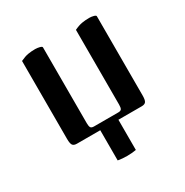

<svg xmlns="http://www.w3.org/2000/svg" viewBox="-148 -587 838 870"><g transform="rotate(-30 271.0 -152.0)"><path d="M74 -41V-449Q97 -460 114.5 -463Q132 -466 152 -466Q163 -466 175 -463Q187 -460 187 -455V-58Q187 -42 191 -35.5Q195 -29 208 -29H335Q348 -29 352 -35.5Q356 -42 356 -58V-449Q379 -460 397 -463Q415 -466 435 -466Q446 -466 457.5 -463Q469 -460 469 -455V-41Q469 -17 463 -8.5Q457 0 441 0H319V158Q296 162 271 162Q247 162 224 158V0H102Q86 0 80 -8.5Q74 -17 74 -41Z"/></g></svg>

Font: Monomakh
Style: Regular
Weight: 400
Version: Version 1.200; ttfautohint (v1.8.4.7-5d5b)